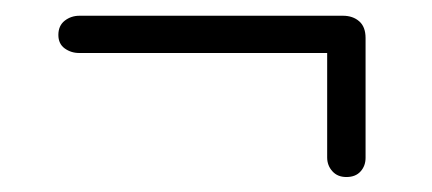

<svg xmlns="http://www.w3.org/2000/svg" viewBox="-20 -444 562 250"><path d="M56 -398.5Q56 -410.5 64.2 -417Q72.5 -423.5 83.5 -423.5H426.5Q439.5 -423.5 447.8 -416.2Q456 -409 456 -394.5V-238.5Q456 -228 449.5 -220.8Q443 -213.5 431 -213.5Q419.5 -213.5 412.8 -221Q406 -228.5 406 -239V-375H83Q72.5 -375 64.2 -381Q56 -387 56 -398.5Z"/></svg>

Font: Fraunces 72pt S050
Style: Regular
Weight: 400
Version: Version 1.000; ttfautohint (v1.8.3)